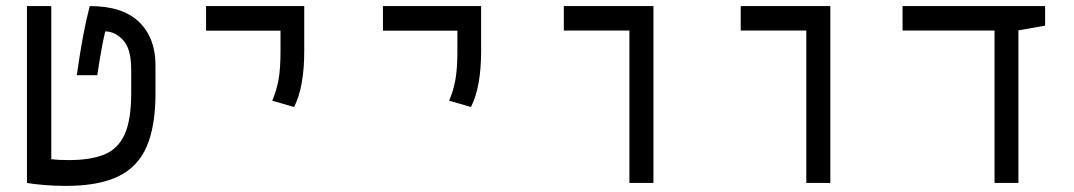

<svg xmlns="http://www.w3.org/2000/svg" viewBox="-20 -606 3556 636"><path d="M198.2 9.8Q159.7 9.8 123.5 6.6Q87.4 3.4 69.3 0V-585.9H149.9V-78.6Q162.1 -77.1 176.5 -76.4Q190.9 -75.7 208 -75.7Q279.3 -75.7 325 -94Q370.6 -112.3 392.6 -160.2Q414.6 -208 414.6 -297.4V-376Q414.6 -444.8 387.5 -473.4Q360.4 -502 328.6 -502Q324.2 -483.9 318.1 -452.6Q312 -421.4 302.2 -356.9H234.4Q245.1 -433.1 255.4 -487.3Q265.6 -541.5 277.3 -585.9Q386.7 -585.9 440.9 -533Q495.1 -480 495.1 -389.6V-296.9Q495.1 -188 465.8 -120.4Q436.5 -52.7 371.3 -21.5Q306.2 9.8 198.2 9.8Z M954.1 -251.5 881.8 -272.5Q896 -305.2 902.6 -341.8Q909.2 -378.4 909.2 -435.1V-504.4H662.6V-585.9H987.8V-435.1Q987.8 -378.4 979.5 -331.5Q971.2 -284.7 954.1 -251.5Z M1540 -251.5 1467.8 -272.5Q1481.9 -305.2 1488.5 -341.8Q1495.1 -378.4 1495.1 -435.1V-504.4H1248.5V-585.9H1573.7V-435.1Q1573.7 -378.4 1565.4 -331.5Q1557.1 -284.7 1540 -251.5Z M2064.9 0V-504.9H1847.7V-585.9H2144.5V0Z M2650.9 0V-504.9H2433.6V-585.9H2730.5V0Z M3274.4 0V-504.9H2969.7V-585.9H3441.9V-521L3353.5 -505.4V0Z"/></svg>

Font: CaskaydiaMono NF SemiLight
Style: Regular
Weight: 350
Designer: Aaron Bell
Foundry: Saja Typeworks
Version: Version 2111.001; ttfautohint (v1.8.4);Nerd Fonts 3.1.1